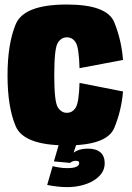

<svg xmlns="http://www.w3.org/2000/svg" viewBox="-20 -622 570 828"><path d="M268 5Q442 5 473 -70.8Q504 -146.5 510.5 -227.5L323 -264.5Q320.5 -180.5 306.5 -158Q292.5 -135.5 268 -135.5Q244.5 -135.5 229.2 -159.5Q214 -183.5 214 -297Q214 -412.5 229 -436.8Q244 -461 268 -461Q293 -461 306.8 -438.5Q320.5 -416 323 -328L510.5 -363.5Q504 -448.5 473 -525.5Q442 -602.5 268 -602.5Q83 -602.5 47.8 -517.5Q12.5 -432.5 12.5 -297Q12.5 -160 47.8 -77.5Q83 5 268 5ZM269.5 185Q300.5 185 330 178Q359.5 171 382.5 157.2Q405.5 143.5 418.5 124.8Q431.5 106 431.5 82Q431.5 51 413 35Q394.5 19 359.5 19Q330.5 19 311.8 28Q293 37 283 49L282.5 80.5Q286.5 76.5 293 74Q299.5 71.5 306 71.5Q314.5 71.5 318 73.8Q321.5 76 321.5 82Q321.5 91 309.5 97Q297.5 103 269 103Q251.5 103 234.8 100.2Q218 97.5 207 94.5L183.5 175.5Q204.5 180 227.8 182.5Q251 185 269.5 185ZM282.5 80.5 309.5 0H234L212.5 74Z"/></svg>

Font: Anybody Condensed Black
Style: Regular
Weight: 900
Width: 3
Designer: Tyler Finck
Foundry: Etcetera Type Company
Version: Version 1.113;gftools[0.9.25]